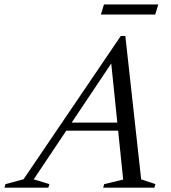

<svg xmlns="http://www.w3.org/2000/svg" viewBox="-92 -860 782 880"><path d="M185.5 -261 198 -298H519.5L507 -261ZM555 -38 620.5 -16 615.5 0H381L385.5 -16L472.5 -37L414.5 -601.5H439.5L62.5 -38L134.5 -16L129.5 0H-71.5L-67 -16L16 -38.5L461.5 -695H482.5ZM370.5 -793.5 384.5 -839.5H633.5L619.5 -793.5Z"/></svg>

Font: Newsreader 36pt
Style: Italic
Weight: 400
Italic angle: -17°
Designer: Hugues Gentile
Foundry: Production Type
Version: Version 1.003